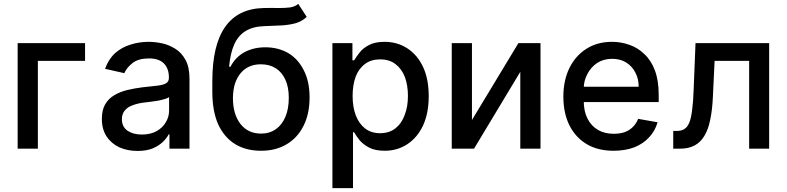

<svg xmlns="http://www.w3.org/2000/svg" viewBox="-20 -769 4068 993"><path d="M419.9 -545.9Q419.9 -522.5 419.9 -454.1Q359.4 -454.1 175.8 -454.1Q175.8 -340.8 175.8 0Q150.4 0 71.3 0Q71.3 -136.7 71.3 -545.9Q158.2 -545.9 419.9 -545.9Z M691.4 11.7Q639.6 11.7 597.7 -6.8Q555.7 -26.4 531.2 -63.5Q506.8 -100.6 506.8 -154.3Q506.8 -200.2 524.4 -230.5Q542 -259.8 572.3 -277.3Q602.5 -294.9 639.6 -303.7Q676.8 -312.5 715.8 -317.4Q764.6 -323.2 795.9 -326.2Q826.2 -330.1 839.8 -338.9Q853.5 -347.7 853.5 -366.2Q853.5 -367.2 853.5 -369.1Q853.5 -415 827.1 -441.4Q801.8 -466.8 750 -466.8Q696.3 -466.8 666 -443.4Q634.8 -418.9 623 -390.6Q589.8 -398.4 523.4 -413.1Q541 -462.9 575.2 -494.1Q609.4 -524.4 654.3 -538.1Q699.2 -552.7 749 -552.7Q781.2 -552.7 818.4 -544.9Q854.5 -537.1 886.7 -516.6Q918.9 -497.1 939.5 -459Q960 -421.9 960 -362.3Q960 -241.2 960 0Q934.6 0 856.4 0Q856.4 -18.6 856.4 -74.2Q855.5 -74.2 852.5 -74.2Q841.8 -53.7 821.3 -34.2Q800.8 -14.6 768.6 -1Q736.3 11.7 691.4 11.7ZM713.9 -73.2Q757.8 -73.2 790 -90.8Q821.3 -108.4 836.9 -135.7Q854.5 -164.1 854.5 -196.3Q854.5 -219.7 854.5 -266.6Q848.6 -261.7 832 -256.8Q816.4 -252 795.9 -248Q774.4 -245.1 754.9 -242.2Q735.4 -239.3 722.7 -238.3Q691.4 -234.4 666 -224.6Q640.6 -215.8 626 -198.2Q610.4 -180.7 610.4 -152.3Q610.4 -113.3 639.6 -92.8Q668.9 -73.2 713.9 -73.2Z M1522.5 -749Q1533.2 -731.4 1566.4 -681.6Q1542 -659.2 1510.7 -649.4Q1479.5 -640.6 1439.5 -637.7Q1398.4 -635.7 1346.7 -633.8Q1288.1 -631.8 1250 -608.4Q1211.9 -585 1191.4 -539.1Q1170.9 -493.2 1165 -423.8Q1167 -423.8 1171.9 -423.8Q1198.2 -474.6 1246.1 -500Q1293 -524.4 1352.5 -524.4Q1418 -524.4 1469.7 -495.1Q1521.5 -464.8 1550.8 -406.2Q1581.1 -348.6 1581.1 -264.6Q1581.1 -179.7 1549.8 -118.2Q1518.6 -55.7 1461.9 -22.5Q1406.2 10.7 1330.1 10.7Q1252.9 10.7 1196.3 -23.4Q1139.6 -58.6 1108.4 -126Q1078.1 -194.3 1078.1 -294.9Q1078.1 -312.5 1078.1 -348.6Q1078.1 -536.1 1144.5 -629.9Q1210.9 -724.6 1343.8 -727.5Q1386.7 -728.5 1420.9 -727.5Q1455.1 -727.5 1479.5 -730.5Q1505.9 -734.4 1522.5 -749ZM1330.1 -78.1Q1374 -78.1 1406.2 -100.6Q1438.5 -123 1456.1 -165Q1473.6 -206.1 1473.6 -262.7Q1473.6 -318.4 1456.1 -356.4Q1438.5 -395.5 1406.2 -416Q1374 -436.5 1329.1 -436.5Q1295.9 -436.5 1269.5 -424.8Q1243.2 -413.1 1224.6 -390.6Q1206.1 -368.2 1195.3 -336.9Q1185.5 -304.7 1184.6 -262.7Q1184.6 -178.7 1223.6 -127.9Q1262.7 -78.1 1330.1 -78.1Z M1699.2 204.1Q1699.2 16.6 1699.2 -545.9Q1725.6 -545.9 1802.7 -545.9Q1802.7 -523.4 1802.7 -457Q1805.7 -457 1811.5 -457Q1821.3 -473.6 1838.9 -496.1Q1855.5 -518.6 1886.7 -535.2Q1918 -552.7 1968.8 -552.7Q2034.2 -552.7 2085.9 -519.5Q2138.7 -485.4 2168 -422.9Q2197.3 -360.4 2197.3 -271.5Q2197.3 -183.6 2168 -120.1Q2138.7 -57.6 2086.9 -23.4Q2035.2 10.7 1969.7 10.7Q1919.9 10.7 1888.7 -5.9Q1857.4 -22.5 1838.9 -44.9Q1821.3 -67.4 1811.5 -85Q1809.6 -85 1805.7 -85Q1805.7 -12.7 1805.7 204.1Q1779.3 204.1 1699.2 204.1ZM1803.7 -272.5Q1803.7 -214.8 1820.3 -171.9Q1836.9 -128.9 1868.2 -104.5Q1900.4 -80.1 1945.3 -80.1Q1993.2 -80.1 2025.4 -105.5Q2057.6 -130.9 2073.2 -174.8Q2089.8 -217.8 2089.8 -272.5Q2089.8 -327.1 2074.2 -370.1Q2057.6 -413.1 2025.4 -437.5Q1994.1 -461.9 1945.3 -461.9Q1899.4 -461.9 1868.2 -438.5Q1835.9 -415 1819.3 -372.1Q1803.7 -329.1 1803.7 -272.5Z M2420.9 -148.4Q2480.5 -248 2661.1 -545.9Q2689.5 -545.9 2775.4 -545.9Q2775.4 -409.2 2775.4 0Q2749 0 2670.9 0Q2670.9 -99.6 2670.9 -397.5Q2611.3 -297.9 2431.6 0Q2403.3 0 2316.4 0Q2316.4 -136.7 2316.4 -545.9Q2342.8 -545.9 2420.9 -545.9Q2420.9 -446.3 2420.9 -148.4Z M3153.3 10.7Q3072.3 10.7 3014.6 -23.4Q2956.1 -58.6 2924.8 -121.1Q2893.6 -184.6 2893.6 -269.5Q2893.6 -352.5 2924.8 -417Q2956.1 -480.5 3012.7 -516.6Q3069.3 -552.7 3145.5 -552.7Q3191.4 -552.7 3235.4 -537.1Q3278.3 -522.5 3312.5 -489.3Q3347.7 -457 3367.2 -404.3Q3386.7 -352.5 3386.7 -278.3Q3386.7 -265.6 3386.7 -241.2Q3278.3 -241.2 2953.1 -241.2Q2953.1 -260.7 2953.1 -320.3Q3036.1 -320.3 3283.2 -320.3Q3283.2 -362.3 3265.6 -394.5Q3249 -426.8 3217.8 -446.3Q3187.5 -464.8 3146.5 -464.8Q3101.6 -464.8 3068.4 -443.4Q3035.2 -420.9 3017.6 -385.7Q2999 -351.6 2999 -310.5Q2999 -290 2999 -248Q2999 -193.4 3018.6 -155.3Q3038.1 -117.2 3073.2 -96.7Q3107.4 -77.1 3154.3 -77.1Q3184.6 -77.1 3209 -85Q3234.4 -93.8 3252 -111.3Q3270.5 -128.9 3280.3 -154.3Q3313.5 -148.4 3380.9 -136.7Q3368.2 -91.8 3336.9 -58.6Q3306.6 -25.4 3259.8 -6.8Q3212.9 10.7 3153.3 10.7Z M3461.9 0Q3461.9 -23.4 3461.9 -91.8Q3466.8 -91.8 3481.4 -91.8Q3503.9 -91.8 3519.5 -101.6Q3535.2 -111.3 3544.9 -134.8Q3554.7 -158.2 3559.6 -200.2Q3565.4 -241.2 3567.4 -303.7Q3571.3 -384.8 3577.1 -545.9Q3672.9 -545.9 3958 -545.9Q3958 -409.2 3958 0Q3931.6 0 3854.5 0Q3854.5 -113.3 3854.5 -454.1Q3809.6 -454.1 3675.8 -454.1Q3673.8 -407.2 3667 -268.6Q3664.1 -201.2 3653.3 -150.4Q3643.6 -100.6 3623 -66.4Q3603.5 -33.2 3572.3 -16.6Q3541 0 3496.1 0Q3484.4 0 3461.9 0Z"/></svg>

Font: DeepSea
Style: Medium
Weight: 500
Designer: Stem
Version: Version 3.019;git-0a5106e0b